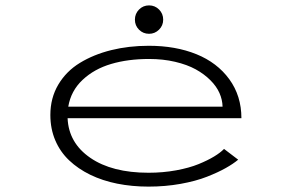

<svg xmlns="http://www.w3.org/2000/svg" viewBox="-20 -682 1090 713"><path d="M533.5 -556.5Q511.5 -556.5 496.2 -571.8Q481 -587 481 -609Q481 -631 496.2 -646.5Q511.5 -662 533.5 -662Q555.5 -662 570.8 -646.5Q586 -631 586 -609Q586 -587 570.5 -571.8Q555 -556.5 533.5 -556.5ZM864.5 -89Q846 -73.5 818 -57.8Q790 -42 748.8 -25.8Q707.5 -9.5 650.5 0.8Q593.5 11 531.5 11Q470 11 415.2 0Q360.5 -11 315.2 -33Q270 -55 236.8 -86.5Q203.5 -118 185.2 -161Q167 -204 167 -255Q167 -318 196.5 -367.8Q226 -417.5 276.8 -448.5Q327.5 -479.5 392.8 -495.8Q458 -512 532.5 -512Q632 -512 709.2 -480.8Q786.5 -449.5 831.5 -387.8Q876.5 -326 876.5 -243H231Q235 -151 315.5 -95.8Q396 -40.5 531.5 -40.5Q585.5 -40.5 634.2 -49.5Q683 -58.5 717.2 -72.5Q751.5 -86.5 775 -100.8Q798.5 -115 812 -129ZM533.5 -463Q455.5 -463 392.8 -444.5Q330 -426 286.8 -385.5Q243.5 -345 233.5 -286H806.5Q806 -311.5 795 -336.5Q784 -361.5 761.2 -384.2Q738.5 -407 706.8 -424.5Q675 -442 630.2 -452.5Q585.5 -463 533.5 -463Z"/></svg>

Font: League Mono Extended UltraLight
Style: Regular
Weight: 200
Width: 9
Designer: Tyler Finck
Foundry: The League of Moveable Type / Tyler Finck
Version: Version 2.210